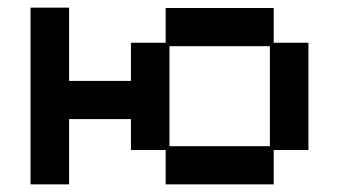

<svg xmlns="http://www.w3.org/2000/svg" viewBox="-20 -471 889 503"><path d="M60 12V-451H161V-259H323V-359H414V-450H697V-359H788V-78H697V12H414V-78H323V-159H161V12ZM424 -88H687V-350H424Z"/></svg>

Font: Pixelify Sans
Style: Regular
Weight: 400
Designer: Stefie Justprince
Foundry: Typecalism Foundryline
Version: Version 1.000;February 13, 2025;FontCreator 15.0.0.3015 64-b